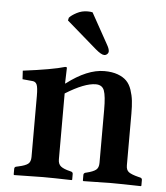

<svg xmlns="http://www.w3.org/2000/svg" viewBox="-50 -721 663 768"><g transform="rotate(5 281.5 -337.0)"><path d="M291 -673.8 359.9 -549.8Q369.1 -533.7 369.1 -523.9Q369.1 -517.6 364 -512.7Q358.9 -507.8 352.1 -507.8Q340.3 -507.8 316.9 -527.8L195.8 -632.8L198.2 -644Q207 -654.3 227.3 -665Q247.6 -675.8 271 -675.8Q283.2 -675.8 291 -673.8ZM208 -380.9Q290 -443.8 358.9 -443.8Q390.1 -443.8 412.6 -435.5Q435.1 -427.2 448.2 -413.8Q461.4 -400.4 468.8 -378.7Q476.1 -356.9 478.5 -335.2Q481 -313.5 481 -283.2V-76.2Q481 -57.1 491.9 -49.1Q502.9 -41 529.8 -34.2L538.1 -32.2Q545.9 -30.3 545.9 -22.9V0L543.9 2Q463.9 0 424.8 0L313 2L311 0V-22.9Q311 -29.8 318.8 -32.2L323.2 -33.2Q349.1 -39.6 360.1 -48.1Q371.1 -56.6 371.1 -76.2V-290Q371.1 -344.7 363 -366.5Q355 -388.2 329.1 -388.2Q284.2 -388.2 208 -340.8V-76.2Q208 -57.1 219.5 -48.1Q231 -39.1 255.9 -33.2L259.8 -32.2Q268.1 -30.3 268.1 -22.9V0L266.1 2Q189.9 0 150.9 0L35.2 2L33.2 0V-22.9Q33.2 -30.8 41 -32.2L49.8 -34.2Q76.7 -40 87.4 -48.3Q98.1 -56.6 98.1 -76.2V-320.8Q98.1 -355.5 93 -366.7Q87.9 -377.9 76.2 -378.9L35.2 -382.8L33.2 -417Q152.3 -432.1 201.2 -446.8Q208 -446.8 208 -443.8L206.1 -380.9Z"/></g></svg>

Font: Linux Libertine G
Style: Semibold
Weight: 600
Designer: Philipp H. Poll
Foundry: Philipp H. Poll
Version: Version 5.1.1